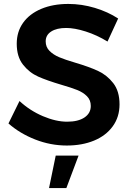

<svg xmlns="http://www.w3.org/2000/svg" viewBox="-20 -731 668 975"><path d="M316 -589Q268 -589 240 -571Q212 -553 212 -521Q212 -492 231.5 -472.5Q251 -453 280.5 -440.5Q310 -428 361 -413Q432 -392 477.5 -371Q523 -350 555 -309Q587 -268 587 -201Q587 -137 552.5 -89.5Q518 -42 457.5 -17Q397 8 319 8Q237 8 159 -22.5Q81 -53 23 -104L79 -218Q132 -169 198 -141Q264 -113 321 -113Q377 -113 409 -134.5Q441 -156 441 -193Q441 -223 421.5 -242.5Q402 -262 372 -274Q342 -286 290 -301Q219 -322 174 -342Q129 -362 97 -402.5Q65 -443 65 -509Q65 -570 97.5 -615.5Q130 -661 189.5 -686Q249 -711 327 -711Q395 -711 461.5 -691Q528 -671 580 -637L526 -520Q472 -553 415.5 -571Q359 -589 316 -589ZM263 59H379L317 224H229Z"/></svg>

Font: Gontserrat Medium
Style: Regular
Weight: 500
Designer: Julieta Ulanovsky
Foundry: Julieta Ulanovsky
Version: Version 6.001